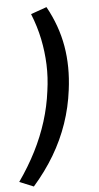

<svg xmlns="http://www.w3.org/2000/svg" viewBox="-90 -757 509 988"><g transform="rotate(-5 164.5 -263.0)"><path d="M44 194 -29 164Q23 90 60.5 16Q98 -58 122 -134.5Q146 -211 156 -290Q166 -359 163.5 -425.5Q161 -492 147.5 -558Q134 -624 107 -691L189 -720Q245 -619 263.5 -512Q282 -405 266 -285Q255 -197 226.5 -114Q198 -31 152.5 45.5Q107 122 44 194Z"/></g></svg>

Font: Nunito Sans 7pt SemiBold
Style: Italic
Weight: 600
Italic angle: -9°
Designer: Vernon Adams
Foundry: Vernon Adams
Version: Version 3.101;gftools[0.9.27]